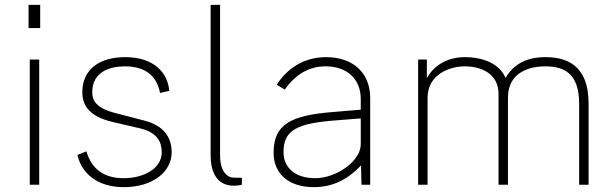

<svg xmlns="http://www.w3.org/2000/svg" viewBox="-20 -763 2535 793"><path d="M146 -743H98V-647H146ZM142 -517H103V0H142Z M491 10C611 10 689 -53 689 -134C689 -193 659 -244 576 -265L453 -297C377 -317 361 -348 361 -382C361 -466 433 -489 496 -489C569 -489 626 -459 641 -379L679 -388C673 -461 618 -527 497 -527C391 -527 320 -477 320 -382C320 -325 352 -282 442 -260L562 -232C630 -215 648 -176 648 -134C648 -65 571 -27 491 -27C415 -27 359 -60 337 -138L300 -123C316 -48 382 10 491 10Z M946 4C953 4 967 3 979 0V-29H947C919 -29 889 -54 889 -121V-743H850V-121C850 -50 877 4 946 4Z M1276 10C1352 10 1415 -20 1471 -80L1473 0H1509V-358C1509 -463 1437 -527 1327 -527C1232 -527 1165 -478 1123 -413L1156 -393C1201 -456 1256 -489 1325 -489C1413 -489 1470 -437 1470 -354V-310L1351 -300C1179 -286 1110 -248 1110 -132C1110 -44 1174 10 1276 10ZM1282 -27C1203 -27 1151 -67 1151 -135C1151 -225 1205 -254 1370 -266L1470 -274V-167C1470 -97 1368 -27 1282 -27Z M1707 0H1746V-360C1746 -453 1834 -489 1899 -489C1977 -489 2039 -452 2039 -376V0H2078V-360C2078 -462 2163 -489 2232 -489C2310 -489 2372 -460 2372 -335V0H2411V-335C2411 -501 2312 -527 2232 -527C2152 -527 2099 -495 2068 -441C2045 -497 1980 -527 1900 -527C1820 -527 1768 -486 1743 -440V-517H1707Z"/></svg>

Font: United Sans Thin
Style: Regular
Weight: 100
Designer: Pablo Impallari, Rodrigo Fuenzalida (Modified by Dan O. Williams)
Version: Version 1.000;PS 001.000;hotconv 1.0.88;makeotf.lib2.5.64775